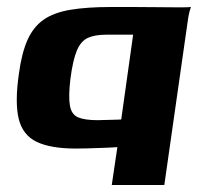

<svg xmlns="http://www.w3.org/2000/svg" viewBox="-20 -421 572 548"><path d="M299 107 315 -1Q301 0 287.5 0.5Q274 1 259.5 1.5Q245 2 229.5 2.5Q214 3 197 3Q125 3 85 -16Q45 -35 33.5 -81.5Q22 -128 34 -211Q42 -270 58.5 -307Q75 -344 104 -364.5Q133 -385 180.5 -393Q228 -401 296 -401Q324 -401 360 -401Q396 -401 432 -400.5Q468 -400 493.5 -400Q519 -400 525 -401Q520 -388 517.5 -372Q515 -356 512 -334L449 107ZM259 -78Q266 -78 276 -78.5Q286 -79 296.5 -79Q307 -79 315 -79.5Q323 -80 326 -80L360 -322Q348 -322 330.5 -322Q313 -322 283 -322Q251 -322 231 -313Q211 -304 199.5 -277Q188 -250 181 -196Q175 -146 179.5 -120Q184 -94 203 -86Q222 -78 259 -78Z"/></svg>

Font: Genos
Style: Bold Italic
Weight: 700
Italic angle: -8°
Version: Version 1.010